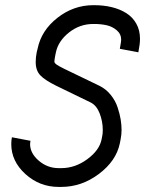

<svg xmlns="http://www.w3.org/2000/svg" viewBox="-20 -716 565 748"><path d="M208.5 12.2Q134.3 12.2 79.1 -37.8Q23.9 -87.9 23.9 -154.8Q23.9 -168.5 26.4 -181.2L98.6 -167.5Q97.2 -158.2 97.2 -154.8Q97.2 -119.1 130.9 -90.1Q164.6 -61 208.5 -61H218.8Q272.5 -61 319.6 -95.5Q366.7 -129.9 375.5 -171.9L378.4 -186.5Q380.4 -196.3 380.4 -209.5Q380.4 -242.7 368.4 -273.9Q356.4 -305.2 333 -316.9L198.2 -382.3Q154.8 -403.8 137 -422.6Q119.1 -441.4 119.1 -474.1Q119.1 -493.2 123 -512.2L126.5 -526.4Q141.1 -597.7 203.9 -646.7Q266.6 -695.8 343.3 -695.8H347.2Q384.3 -695.8 416 -688Q447.8 -680.2 472.4 -664.6Q497.1 -648.9 511.2 -623.5Q525.4 -598.1 525.4 -564.9V-563Q525.4 -544.9 519 -512.2L446.8 -525.9Q452.1 -554.7 452.1 -560.5Q452.1 -583.5 434.8 -598.1Q417.5 -612.8 395.3 -617.7Q373 -622.6 347.2 -622.6H343.3Q290.5 -622.6 248.8 -589.4Q207 -556.2 197.8 -512.2L194.8 -497.6Q191.9 -481.9 191.9 -476.1Q191.9 -470.7 200.2 -464.6Q208.5 -458.5 230.5 -447.8L366.2 -382.3Q392.6 -369.6 411.1 -346.7Q429.7 -323.7 438.2 -297.6Q446.8 -271.5 450.2 -250.2Q453.6 -229 453.6 -209.5Q453.6 -191.4 449.7 -171.9L446.8 -157.2Q432.6 -88.9 365.2 -38.3Q297.9 12.2 218.8 12.2Z"/></svg>

Font: Anka/Coder Condensed
Style: Italic
Weight: 400
Width: 4
Italic angle: -12°
Monospace: yes
Version: Version 001.100